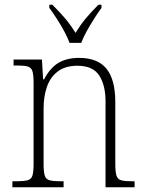

<svg xmlns="http://www.w3.org/2000/svg" viewBox="-20 -786 611 806"><path d="M32 0V-25H48Q79 -25 95 -29Q111 -33 116 -48.5Q121 -64 121 -99V-438Q121 -472 116 -487.5Q111 -503 96 -507Q81 -511 53 -511H37V-536H156L161 -453H165Q191 -502 226 -522.5Q261 -543 312 -543Q390 -543 427 -497.5Q464 -452 464 -357V-99Q464 -64 469 -48.5Q474 -33 489.5 -29Q505 -25 536 -25H545V0H423V-361Q423 -428 396.5 -469Q370 -510 305 -510Q254 -510 222.5 -486Q191 -462 177 -421.5Q163 -381 163 -331V-98Q163 -64 168 -48.5Q173 -33 189 -29Q205 -25 236 -25H247V0ZM272 -606Q264 -628 249.5 -655Q235 -682 218 -708Q201 -734 187 -753V-766H200Q232 -734 254 -708Q276 -682 297 -648Q318 -682 339.5 -708Q361 -734 393 -766H406V-753Q392 -734 375.5 -708Q359 -682 344 -655Q329 -628 321 -606Z"/></svg>

Font: Noto Serif Georgian SemiCondensed ExtraLight
Style: Regular
Weight: 200
Width: 4
Designer: Monotype Design Team, Akaki Razmadze
Foundry: Google LLC
Version: Version 2.003; ttfautohint (v1.8.4.7-5d5b)